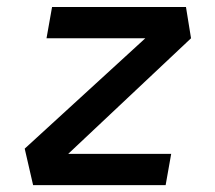

<svg xmlns="http://www.w3.org/2000/svg" viewBox="-20 -538 626 558"><path d="M535.2 -426.8 178.2 -90.8H477.5L461.4 0H76.2L51.8 -106L402.3 -426.8H115.2L131.3 -517.6H520.5Z"/></svg>

Font: Cascadia Mono
Style: Italic
Weight: 400
Italic angle: -10°
Monospace: yes
Designer: Aaron Bell
Foundry: Saja Typeworks
Version: Version 2404.023; ttfautohint (v1.8.4)